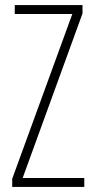

<svg xmlns="http://www.w3.org/2000/svg" viewBox="-20 -734 371 754"><path d="M311 0H28V-32L264 -679H38V-714H304V-681L69 -35H311Z"/></svg>

Font: Noto Sans Arabic ExtCond ExtLt
Style: Regular
Weight: 200
Width: 2
Designer: Monotype Design Team, Nadine Chahine, Nizar Qandah and Khaled Hosny
Foundry: Monotype Imaging Inc.
Version: Version 2.012; ttfautohint (v1.8.4.7-5d5b)